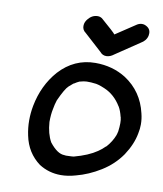

<svg xmlns="http://www.w3.org/2000/svg" viewBox="-88 -842 795 938"><g transform="rotate(10 310.0 -373.0)"><path d="M277 25Q218 25 169 -6Q104 -54 87 -137Q79 -174 79 -212Q79 -248 86 -285Q106 -389 171 -463Q245 -544 350 -544Q435 -544 502 -502Q589 -445 613 -341Q620 -314 620 -286Q620 -264 615 -241Q605 -186 568 -130Q530 -75 471 -38.5Q412 -2 350 14Q312 25 277 25ZM286 -73Q302 -73 313 -74L324 -75Q395 -94 437 -123Q451 -132 471 -151Q472 -152 473 -152Q499 -181 512 -215Q512 -218 513 -218L517 -234Q520 -258 520 -275Q520 -293 517 -303V-305L516 -306Q509 -335 498 -354Q498 -355 497 -355Q465 -408 413 -430Q378 -445 360 -445Q349 -447 323 -447Q311 -447 286 -440L285 -439Q276 -435 269.5 -430.5Q263 -426 261 -426L240 -408Q223 -393 195 -331Q188 -310 184 -286Q178 -259 178 -221Q182 -163 204 -124Q243 -74 278 -74ZM395 -586Q376 -586 364 -601L277 -680Q260 -692 260 -712Q260 -717 261 -722Q264 -735 273 -746Q293 -771 321 -771Q333 -771 343 -764Q409 -707 416 -697Q418 -698 517 -764Q529 -771 541 -771Q548 -771 554 -769Q583 -758 583 -732Q583 -727 582 -721Q577 -695 549 -679L433 -601Q414 -586 395 -586Z"/></g></svg>

Font: Bad Comic
Style: Italic
Weight: 400
Italic angle: -11°
Designer: GGBotNet
Foundry: GGBotNet
Version: 0.95